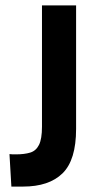

<svg xmlns="http://www.w3.org/2000/svg" viewBox="-20 -680 360 709"><path d="M22 9 15 -111Q21 -110 27 -110Q33 -110 39 -110Q70 -110 91.5 -116.5Q113 -123 124 -145Q135 -167 135 -212V-660H261V-204Q261 -89 211 -40Q161 9 65 9Q58 9 49.5 9Q41 9 22 9Z"/></svg>

Font: Bricolage Grotesque 10pt Condensed SemiBold
Style: Regular
Weight: 600
Width: 3
Designer: Mathieu Triay
Foundry: Atelier Triay
Version: Version 1.000; ttfautohint (v1.8.4.7-5d5b);gftools[0.9.32]